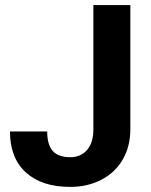

<svg xmlns="http://www.w3.org/2000/svg" viewBox="-20 -731 599 761"><path d="M350.1 -710.9H496.6V-218.8Q496.6 -150.9 466.6 -98.9Q436.5 -46.9 381.8 -18.6Q327.1 9.8 258.3 9.8Q145.5 9.8 82.5 -47.6Q19.5 -105 19.5 -210H167Q167 -157.7 189 -132.8Q210.9 -107.9 258.3 -107.9Q300.3 -107.9 325.2 -136.7Q350.1 -165.5 350.1 -218.8Z"/></svg>

Font: Vazir FD-UI
Style: Bold-FD-UI
Weight: 700
Designer: Saber Rastikerdar
Foundry: Saber Rastikerdar
Version: Version 30.0.0